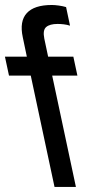

<svg xmlns="http://www.w3.org/2000/svg" viewBox="-44 -742 360 762"><path d="M-8.3 -441.9 -24.4 -517.1H62.5L46.4 -594.2Q32.7 -657.7 62.3 -689.9Q91.8 -722.2 161.6 -722.2Q173.3 -722.2 189.2 -720Q205.1 -717.8 218.3 -713.9L233.9 -640.1Q222.2 -644 209 -645.5Q195.8 -647 184.6 -647Q153.8 -647 139.4 -634.8Q125 -622.6 131.8 -588.9L147 -517.1H247.1L263.2 -441.9H163.1L257.3 0H172.4L78.1 -441.9Z"/></svg>

Font: XB Khoramshahr
Style: Oblique
Weight: 400
Italic angle: 12°
Designer: Behnam
Foundry: Irmug
Version: Version 8.005 2009